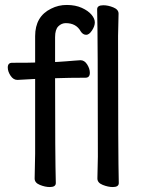

<svg xmlns="http://www.w3.org/2000/svg" viewBox="-20 -734 584 771"><path d="M433.1 17.1Q414.1 17.1 392.6 8.5Q371.1 0 371.1 -17.1L373 -105Q373 -589.8 370.1 -696.8Q370.1 -712.9 395 -712.9Q414.1 -712.9 435.1 -704.3Q456.1 -695.8 456.1 -679.2L454.1 -589.8Q454.1 -105 457 1Q457 17.1 433.1 17.1ZM180.2 17.1Q161.1 17.1 140.1 8.5Q119.1 0 119.1 -17.1L121.1 -116.2V-417L49.8 -413.1Q33.7 -413.1 22.5 -429.9Q11.2 -446.8 11.2 -462.9Q11.2 -481.9 28.8 -481.9Q103 -481.9 121.1 -482.9V-588.9Q121.1 -668 185.1 -699.2Q214.8 -714.4 249 -714.1Q283.2 -713.9 308.6 -702.4Q334 -690.9 347.4 -675Q360.8 -659.2 360.8 -644Q360.8 -628.9 349.4 -611.6Q337.9 -594.2 326.2 -594.2Q313 -594.2 304.2 -607.9Q286.1 -641.1 244.1 -641.1Q227.1 -641.1 214.1 -628.2Q201.2 -615.2 201.2 -585V-484.9Q205.1 -484.9 216.6 -485.8Q228 -486.8 245.6 -487.8Q263.2 -488.8 279.1 -490.5Q294.9 -492.2 303.2 -492.2Q319.3 -492.2 330.1 -475.1Q340.8 -458 340.8 -441.9Q340.8 -421.9 323.2 -421.9Q259.3 -421.9 201.2 -419.9Q201.2 -105 204.1 1Q204.1 17.1 180.2 17.1Z"/></svg>

Font: LXGW WenKai Screen R
Style: Regular
Weight: 400
Designer: Fontworks Inc.
Version: Version 1.235;May 31, 2022